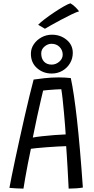

<svg xmlns="http://www.w3.org/2000/svg" viewBox="-20 -1134 566 1162"><path d="M122 7.5Q104.5 7.5 78.2 6Q52 4.5 37 3Q41.5 -22 50.8 -68.2Q60 -114.5 73 -174.8Q86 -235 100.5 -301.2Q115 -367.5 130 -432.8Q145 -498 158.8 -555Q172.5 -612 183.5 -652.5Q207 -656 249.2 -660.8Q291.5 -665.5 336 -665.5Q353.5 -665.5 372.5 -664.5Q391.5 -663.5 408.5 -661.5Q427.5 -574 445.8 -411Q464 -248 481.5 1Q466.5 4 441 5.8Q415.5 7.5 395.5 7.5Q394.5 -10.5 392.8 -45Q391 -79.5 388.8 -119.8Q386.5 -160 384.2 -195.2Q382 -230.5 380.5 -249.5Q360.5 -249 328 -247.2Q295.5 -245.5 261 -242.8Q226.5 -240 200.2 -237.5Q174 -235 167 -233.5Q157 -187.5 148.2 -141.2Q139.5 -95 132.5 -56Q125.5 -17 122 7.5ZM178.5 -301.5Q198.5 -305.5 234 -309.5Q269.5 -313.5 308.5 -316.5Q347.5 -319.5 377.5 -320.5Q376.5 -337.5 373.8 -373.2Q371 -409 367.2 -451.5Q363.5 -494 359.2 -532.5Q355 -571 351 -594Q338.5 -594 315.8 -592.5Q293 -591 271.5 -589.2Q250 -587.5 241 -586Q237 -570 227.5 -528.8Q218 -487.5 205 -429Q192 -370.5 178.5 -301.5ZM293 -689Q241 -689 204 -721.8Q167 -754.5 167 -808.5Q167 -840.5 184.8 -866.5Q202.5 -892.5 231.5 -908.2Q260.5 -924 294.5 -924Q345.5 -924 383 -893.2Q420.5 -862.5 420.5 -814Q420.5 -780 403.8 -751.5Q387 -723 358 -706Q329 -689 293 -689ZM292.5 -743Q318.5 -743 339 -761Q359.5 -779 359.5 -803Q359.5 -830.5 340.5 -849.8Q321.5 -869 291.5 -869Q269 -869 249.2 -852.2Q229.5 -835.5 229.5 -811Q229.5 -779 246.5 -761Q263.5 -743 292.5 -743ZM406 -1114Q423.5 -1104.5 439 -1088.2Q454.5 -1072 458.5 -1065.5Q442.5 -1061 413 -1046.8Q383.5 -1032.5 350.2 -1014.8Q317 -997 289.8 -981.8Q262.5 -966.5 252 -960L211 -984Q224 -998 250.5 -1018.2Q277 -1038.5 307.8 -1059Q338.5 -1079.5 365.2 -1094.8Q392 -1110 406 -1114Z"/></svg>

Font: Grandstander Light
Style: Regular
Weight: 300
Designer: Tyler Finck
Foundry: Etcetera Type Co
Version: Version 1.200; ttfautohint (v1.8.3)